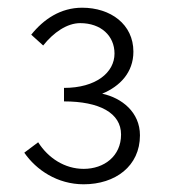

<svg xmlns="http://www.w3.org/2000/svg" viewBox="-20 -912 442 498"><path d="M197 -434C279 -434 343 -481 343 -561C343 -621 296 -658 245 -669C291 -688 326 -724 326 -778C326 -849 267 -892 193 -892C137 -892 93 -862 61 -822L92 -794C119 -828 154 -852 188 -852C242 -852 277 -819 277 -773C277 -724 229 -684 146 -684V-649C238 -649 294 -619 294 -563C294 -507 250 -474 197 -474C148 -474 105 -502 79 -543L43 -516C74 -471 129 -434 197 -434Z"/></svg>

Font: Genne Gothic Light
Style: Regular
Weight: 300
Designer: Ryoko NISHIZUKA (kana & ideographs); Paul D. Hunt (Latin, Greek & Cyrillic); Wenlong ZHANG (bopomofo); Sandoll Communica
Foundry: Adobe Systems Incorporated
Version: Version 1.004;PS 1.004;hotconv 16.6.51;makeotf.lib2.5.65220